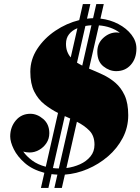

<svg xmlns="http://www.w3.org/2000/svg" viewBox="-20 -850 695 950"><path d="M390 -830H427L410.5 -757.5Q425.5 -759.5 440.5 -760L456.5 -830H493.5L477 -758Q525 -752.5 565.5 -731.2Q606 -710 630.5 -678.2Q655 -646.5 655 -610Q655 -560.5 627.2 -529.2Q599.5 -498 555 -498Q521 -498 491.2 -522Q461.5 -546 461.5 -594Q461.5 -635.5 491.2 -662.5Q521 -689.5 557.5 -689.5Q565 -689.5 573 -688Q530.5 -719.5 469.5 -724.5L420.5 -510.5Q453.5 -497 487.5 -481.2Q521.5 -465.5 550.2 -441Q579 -416.5 596.8 -378Q614.5 -339.5 614.5 -280Q614.5 -219.5 587.2 -167.5Q560 -115.5 514.2 -76.2Q468.5 -37 413 -13.5Q357.5 10 301 14L286 80H249L264 14Q249 13.5 235 11.5L219.5 80H182.5L199.5 5Q140.5 -10.5 103.2 -43Q66 -75.5 48.2 -111.8Q30.5 -148 30.5 -175Q30.5 -221 58.2 -254Q86 -287 130 -287Q164 -287 194 -261.2Q224 -235.5 224 -191Q224 -163.5 209.8 -142Q195.5 -120.5 173.2 -108Q151 -95.5 126.5 -95.5Q110.5 -95.5 95 -100Q111.5 -76.5 139 -56Q166.5 -35.5 206.5 -25L267 -291Q231.5 -309 200 -333.8Q168.5 -358.5 149.2 -397.2Q130 -436 130 -495Q130 -555.5 164.2 -608Q198.5 -660.5 253.8 -697.8Q309 -735 372 -750.5ZM361 -540Q372 -533 387 -525.5L432.5 -725Q416.5 -724 402.5 -721.5ZM306.5 -633Q306.5 -611.5 312.8 -595Q319 -578.5 330 -566L363 -710.5Q337 -700 321.8 -680.8Q306.5 -661.5 306.5 -633ZM242 -18.5Q256 -16.5 271 -16.5L327.5 -263.5Q320.5 -266.5 314 -269.5Q307.5 -272.5 300.5 -275.5ZM447.5 -134Q447.5 -178 422.5 -203.5Q397.5 -229 360.5 -247.5L308.5 -18.5Q344 -23 375.8 -37.2Q407.5 -51.5 427.5 -75.8Q447.5 -100 447.5 -134Z"/></svg>

Font: Bodoni* 06pt Fatface
Style: Italic
Weight: 900
Italic angle: -13°
Version: Version 2.3